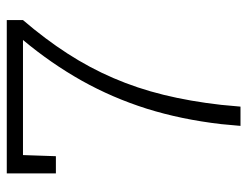

<svg xmlns="http://www.w3.org/2000/svg" viewBox="-104 -648 751 584"><g transform="rotate(-90 272.0 -355.5)"><path d="M245.6 -59.1 240.2 0H181.6L187 -59.1Q201.2 -180.7 233.9 -285.2Q267.1 -390.1 319.3 -483.2Q371.6 -576.2 442.9 -661.6H92.8L89.4 -561.5H37.1V-710.9H503.4V-661.6Q445.3 -593.8 401.6 -526.1Q357.9 -458.5 327.1 -386.7Q295.9 -314.5 276.1 -233.9Q256.3 -153.3 245.6 -59.1Z"/></g></svg>

Font: Battambang Light
Style: Regular
Weight: 300
Designer: Danh Hong
Version: Version 8.002; ttfautohint (v1.8.3)